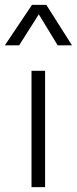

<svg xmlns="http://www.w3.org/2000/svg" viewBox="-45 -772 317 792"><path d="M85 0V-480H141V0ZM-25 -585 87 -752H146L252 -585H193L115 -713L34 -585Z"/></svg>

Font: Geologica Roman Thin
Style: Regular
Weight: 250
Designer: Sindre Bremnes, Frode Helland
Foundry: Monokrom Skriftforlag AS
Version: Version 1.010;gftools[0.9.28]